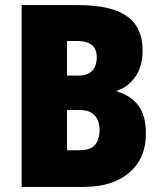

<svg xmlns="http://www.w3.org/2000/svg" viewBox="-20 -734 637 754"><path d="M286 -714Q418 -714 479 -670Q540 -626 540 -536Q540 -473 511 -432Q482 -391 441 -379V-374Q493 -359 523 -320Q553 -281 553 -209Q553 -112 487.5 -56Q422 0 309 0H65V-714ZM287 -437Q324 -437 342 -456Q360 -475 360 -509Q360 -573 283 -573H243V-437ZM243 -302V-144H295Q334 -144 352.5 -164.5Q371 -185 371 -224Q371 -259 352 -280.5Q333 -302 292 -302Z"/></svg>

Font: Noto Sans Bengali Condensed Black
Style: Regular
Weight: 900
Width: 3
Designer: Joana Ranito - Universal Thirst; Jelle Bosma - Monotype Design Team
Foundry: Universal Thirst ehf.
Version: Version 3.000; ttfautohint (v1.8.4.7-5d5b)